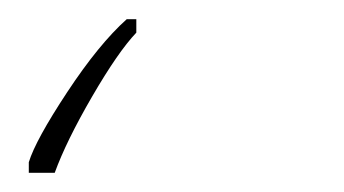

<svg xmlns="http://www.w3.org/2000/svg" viewBox="-20 42 358 200"><path d="M10 222H37Q49 189 76 142.5Q103 96 122 76V62H112Q83 88 50 138Q17 188 10 211Z"/></svg>

Font: Noto Sans UI SemiCondensed Thin
Style: Italic
Weight: 250
Width: 4
Italic angle: -12°
Designer: Monotype Design Team
Foundry: Monotype Imaging Inc.
Version: Version 1.901